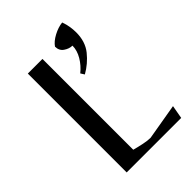

<svg xmlns="http://www.w3.org/2000/svg" viewBox="-211 -813 909 909"><g transform="rotate(-45 243.5 -359.0)"><path d="M90 0V-662H188V-54Q214 -47 240.5 -41.5Q267 -36 286 -36L467 -67L455 0ZM278 -468 266 -487Q295 -510 314 -542Q333 -574 333 -606Q312 -606 291.5 -620Q271 -634 271 -661Q285 -682 316 -698.5Q347 -715 376 -718Q384 -696 387 -676Q390 -656 390 -638Q390 -576 357 -535Q324 -494 278 -468Z"/></g></svg>

Font: Belleza
Style: Regular
Weight: 400
Designer: Eduardo Rodriguez Tunni
Foundry: Eduardo Rodriguez Tunni
Version: Version 1.003; ttfautohint (v1.8.4.7-5d5b)